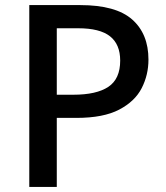

<svg xmlns="http://www.w3.org/2000/svg" viewBox="-20 -734 652 754"><path d="M295 -714Q435 -714 499 -657.5Q563 -601 563 -500Q563 -440 536.5 -388Q510 -336 448 -303.5Q386 -271 280 -271H203V0H95V-714ZM287 -623H203V-362H268Q359 -362 405.5 -393Q452 -424 452 -496Q452 -560 412 -591.5Q372 -623 287 -623Z"/></svg>

Font: Noto Sans Gurmukhi Medium
Style: Regular
Weight: 500
Designer: Jelle Bosma - Monotype Design Team
Foundry: Monotype Imaging Inc.
Version: Version 2.004; ttfautohint (v1.8.4.7-5d5b)